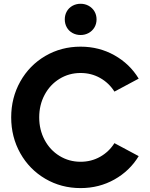

<svg xmlns="http://www.w3.org/2000/svg" viewBox="-20 -963 780 997"><path d="M38.1 -353.5Q38.1 -455.6 85.4 -539.8Q132.8 -624 215.3 -672.4Q297.9 -720.7 398.4 -720.7Q494.6 -720.7 574.2 -676Q653.8 -631.3 700.2 -554.7L574.2 -487.3Q545.9 -532.2 500 -558.1Q454.1 -584 398.4 -584Q338.4 -584 289.1 -553.7Q239.7 -523.4 211.7 -470.7Q183.6 -418 183.6 -353.5Q183.6 -289.1 211.7 -236.3Q239.7 -183.6 289.1 -153.3Q338.4 -123 398.4 -123Q454.1 -123 500 -148.9Q545.9 -174.8 574.2 -219.7L700.2 -152.3Q653.8 -75.7 574.2 -31Q494.6 13.7 398.4 13.7Q297.9 13.7 215.3 -34.7Q132.8 -83 85.4 -167.2Q38.1 -251.5 38.1 -353.5ZM316.4 -862.3Q316.4 -885.3 326.9 -903.8Q337.4 -922.4 356.4 -932.9Q375.5 -943.4 398.4 -943.4Q421.4 -943.4 440.4 -932.9Q459.5 -922.4 470.5 -903.8Q481.4 -885.3 481.4 -862.3Q481.4 -839.4 470.5 -820.8Q459.5 -802.2 440.4 -791.7Q421.4 -781.2 398.4 -781.2Q375.5 -781.2 356.4 -791.7Q337.4 -802.2 326.9 -820.8Q316.4 -839.4 316.4 -862.3Z"/></svg>

Font: Wanted Sans
Style: Bold
Weight: 700
Designer: Original Design by Kil Hyung-jin and Kang Hanbin, Wanted Lab, Inc; Hangeul from Source Han Sans by Jang Soo-young and Ka
Foundry: Wanted Lab, Inc.
Version: Version 1.000